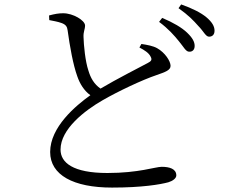

<svg xmlns="http://www.w3.org/2000/svg" viewBox="-20 -810 1040 869"><path d="M611 -595C632 -584 654 -571 662 -553C669 -540 665 -533 649 -525C612 -505 509 -453 435 -409C406 -429 390 -457 380 -491C366 -532 359 -605 358 -643C357 -667 365 -677 365 -695C364 -718 311 -750 266 -750C246 -750 228 -747 202 -740L203 -719C218 -716 242 -712 258 -706C278 -699 284 -689 286 -673C296 -600 311 -516 330 -464C341 -432 360 -400 389 -379C323 -332 207 -235 207 -122C207 -18 312 39 487 39C623 39 705 25 742 15C762 9 778 -3 778 -16C778 -46 747 -55 712 -55C683 -55 608 -27 466 -27C310 -27 254 -74 254 -133C254 -226 364 -310 444 -356C513 -396 625 -449 688 -470C728 -484 752 -492 752 -512C752 -533 727 -572 691 -592C673 -602 647 -607 620 -611ZM700 -711C742 -680 769 -649 790 -623C811 -598 821 -576 836 -576C851 -575 861 -585 861 -602C861 -620 852 -638 827 -662C803 -685 764 -708 714 -729ZM788 -773C833 -741 855 -718 878 -692C901 -669 911 -644 926 -644C941 -644 951 -653 951 -671C951 -691 940 -710 914 -732C890 -752 851 -772 800 -790Z"/></svg>

Font: Source Han Serif
Style: Regular
Weight: 400
Designer: Ryoko NISHIZUKA 西塚涼子 (kana & ideographs); Frank Grießhammer (Latin, Greek & Cyrillic); Wenlong ZHANG 张文龙 (bopomofo); San
Foundry: Adobe Systems Incorporated
Version: Version 1.001;PS 1.001;hotconv 16.6.54;makeotf.lib2.5.65590